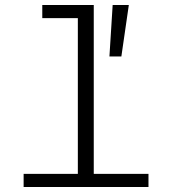

<svg xmlns="http://www.w3.org/2000/svg" viewBox="-20 -752 690 772"><path d="M293 0V-732H357V0ZM75 0V-53H577V0ZM150 -679V-732H325V-679ZM420 -525 433 -732H498L468 -525Z"/></svg>

Font: Azeret Mono ExtraLight
Style: Regular
Weight: 250
Designer: Martin Vácha
Foundry: Displaay
Version: Version 1.002